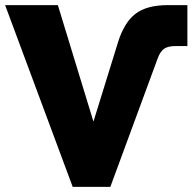

<svg xmlns="http://www.w3.org/2000/svg" viewBox="-28 -730 767 750"><path d="M256 0 -8 -710H198L337 -255L433 -565Q457 -642 501 -676Q545 -710 628 -710H704V-550H657Q628 -550 613 -539.5Q598 -529 588 -502L403 0Z"/></svg>

Font: Raleway-v4020 Black
Style: Regular
Weight: 900
Designer: Matt McInerney, Pablo Impallari, Rodrigo Fuenzalida
Foundry: Matt McInerney, Pablo Impallari, Rodrigo Fuenzalida
Version: Version 4.020;PS 004.020;hotconv 1.0.88;makeotf.lib2.5.64775